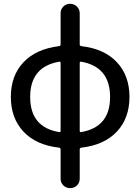

<svg xmlns="http://www.w3.org/2000/svg" viewBox="-20 -770 737 1010"><path d="M291 -445.3Q138.7 -418.9 138.7 -259.8Q138.7 -100.6 291 -75.2Q298.8 -73.2 298.8 -82V-438.5Q298.8 -447.3 291 -445.3ZM399.4 -438.5V-82Q399.4 -73.2 407.2 -75.2Q559.6 -101.6 559.1 -260.3Q558.6 -418.9 407.2 -445.3Q399.4 -447.3 399.4 -438.5ZM291 6.8Q169.9 -6.8 103.5 -77.6Q37.1 -148.4 37.1 -260.3Q37.1 -372.1 103.5 -442.4Q169.9 -512.7 291 -527.3Q298.8 -529.3 298.8 -536.1V-700.2Q298.8 -721.7 313.5 -735.8Q328.1 -750 349.1 -750Q370.1 -750 384.8 -735.4Q399.4 -720.7 399.4 -700.2V-536.1Q399.4 -529.3 407.2 -527.3Q528.3 -513.7 594.7 -442.9Q661.1 -372.1 661.1 -260.3Q661.1 -148.4 594.7 -77.6Q528.3 -6.8 407.2 6.8Q399.4 8.8 399.4 15.6V169.9Q399.4 191.4 384.8 205.6Q370.1 219.7 349.1 219.7Q328.1 219.7 313.5 205.6Q298.8 191.4 298.8 169.9V15.6Q298.8 8.8 291 6.8Z"/></svg>

Font: Rounded Mgen+ 2p medium
Style: Regular
Weight: 500
Designer: [Source Han Sans]
Ryoko NISHIZUKA  (kana & ideographs); Paul D. Hunt (Latin, Greek & Cyrillic); Wenlong ZHANG  (bopomofo
Version: Version 1.059.20150602